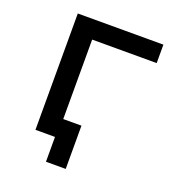

<svg xmlns="http://www.w3.org/2000/svg" viewBox="-121 -620 730 822"><g transform="rotate(20 244.0 -208.5)"><path d="M189 0H93V-530H483V-446H189ZM272 113H182V0H93V-84H272Z"/></g></svg>

Font: Argentum Novus
Style: Regular
Weight: 400
Designer: Julieta Ulanovsky
Foundry: Julieta Ulanovsky
Version: Version 7.20;July 27, 2021;FontCreator 13.0.0.2683 64-bit